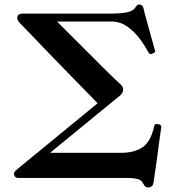

<svg xmlns="http://www.w3.org/2000/svg" viewBox="-20 -786 778 848"><path d="M637 42Q630 42 624 39Q618 36 612 24Q605 9 587 4.5Q569 0 546 0H60Q48 0 43 -12Q38 -24 51 -34Q51 -34 56 -38.5Q61 -43 79.5 -58Q98 -73 137 -105Q176 -137 242.5 -191.5Q309 -246 411 -330Q317 -426 254.5 -490.5Q192 -555 154.5 -594Q117 -633 98 -653Q79 -673 72.5 -679.5Q66 -686 66 -686Q53 -700 57 -713Q61 -726 81 -726H471Q510 -726 537 -731Q564 -736 574 -748Q580 -756 584 -761Q588 -766 594 -766Q610 -766 613 -752Q614 -746 619.5 -725.5Q625 -705 632.5 -678Q640 -651 647 -625.5Q654 -600 659 -583Q664 -566 664 -565Q668 -558 663 -554.5Q658 -551 650 -548Q644 -546 640 -549.5Q636 -553 634 -557Q619 -586 595.5 -617Q572 -648 541 -669.5Q510 -691 471 -691H232Q308 -615 358.5 -564.5Q409 -514 439.5 -483.5Q470 -453 486 -438Q502 -423 507 -418.5Q512 -414 512 -414Q526 -401 523.5 -386Q521 -371 504 -359Q504 -359 498.5 -354.5Q493 -350 476.5 -336.5Q460 -323 427 -296Q394 -269 339 -224Q284 -179 201 -111H514Q573 -111 609.5 -135.5Q646 -160 661 -229Q664 -242 680 -237Q694 -236 692 -223Q689 -205 684.5 -169.5Q680 -134 674.5 -94.5Q669 -55 664.5 -23Q660 9 658 20Q656 33 649 37.5Q642 42 637 42Z"/></svg>

Font: Zen Old Mincho Black
Style: Regular
Weight: 900
Designer: Yoshimichi Ohira
Foundry: Positype
Version: Version 1.001